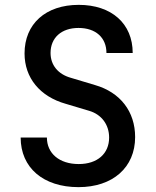

<svg xmlns="http://www.w3.org/2000/svg" viewBox="-20 -760 640 790"><path d="M303 10C444 10 536 -71 536 -196C536 -301 475 -380 371 -410L271 -440C218 -455 188 -493 188 -542C188 -605 233 -645 303 -645C374 -645 418 -605 418 -542H526C526 -663 439 -740 304 -740C168 -740 81 -662 81 -540C81 -440 144 -363 250 -333L347 -304C398 -289 429 -247 429 -194C429 -128 381 -85 304 -85C224 -85 173 -129 173 -194H65C65 -70 158 10 303 10Z"/></svg>

Font: Tekne LDO SemiBold
Style: Regular
Weight: 600
Monospace: yes
Designer: Alessio Laiso, Mario Rullo, Paolo Rosset
Foundry: Alessio Laiso
Version: Version 1.000;hotconv 1.0.109;makeotfexe 2.5.65596